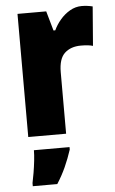

<svg xmlns="http://www.w3.org/2000/svg" viewBox="-55 -601 513 859"><g transform="rotate(-5 201.5 -171.0)"><path d="M345 -563Q369 -563 394 -557L380 -381Q370 -384 357.5 -385.5Q345 -387 326 -387Q281 -387 253.5 -362Q226 -337 226 -276V0H56V-553H185L210 -465H218Q229 -489 248 -511.5Q267 -534 292 -548.5Q317 -563 345 -563ZM236 72Q223 112 206.5 148.5Q190 185 167 221H57V207Q61 189 65.5 162Q70 135 73 108Q76 81 76 61H236Z"/></g></svg>

Font: Noto Sans Myanmar Condensed Black
Style: Regular
Weight: 900
Width: 3
Designer: Monotype Design Team
Foundry: Monotype Imaging Inc.
Version: Version 2.107; ttfautohint (v1.8.4.7-5d5b)